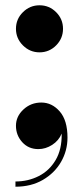

<svg xmlns="http://www.w3.org/2000/svg" viewBox="-20 -560 317 734"><path d="M41 -450Q41 -487.1 67.6 -513.4Q94.2 -539.8 131.1 -539.8Q168.2 -539.8 194.6 -513.4Q220.9 -487.1 220.9 -450Q220.9 -413.1 194.6 -386.5Q168.2 -359.9 131.1 -359.9Q94.2 -359.9 67.6 -386.5Q41 -413.1 41 -450ZM41 -79.1Q41 -115 69.6 -141.5Q98.1 -168 137.9 -168Q178.7 -168 208.4 -133.9Q238 -99.9 238 -33.9Q238 16.1 213.4 58.8Q188.7 101.6 143.9 127.7Q99.1 153.8 39.1 153.8V133.8Q87.2 133.8 127.8 113.3Q168.5 92.8 192.6 52Q216.8 11.2 215.8 -49.3Q204.6 -22.2 179.4 -6.1Q154.3 10 126.5 10Q88.9 10 64.9 -16.6Q41 -43.2 41 -79.1Z"/></svg>

Font: Bodoni* 11
Style: Bold
Weight: 700
Version: Version 2.000; ttfautohint (v1.8.1)